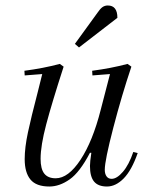

<svg xmlns="http://www.w3.org/2000/svg" viewBox="-20 -668 577 700"><path d="M313 -111H308Q271 -40 234 -14Q197 12 160 12Q112 12 91 -13.5Q70 -39 70 -88Q70 -130 82 -186Q94 -242 117 -330L134 -398L70 -393L69 -410Q138 -419 198 -435L212 -425Q169 -292 148.5 -214.5Q128 -137 128 -89Q128 -52 141.5 -35Q155 -18 183 -18Q229 -18 273.5 -85.5Q318 -153 347 -267L381 -398L317 -393L316 -410Q385 -419 445 -435L459 -425Q424 -321 393 -202Q362 -83 362 -49Q362 -34 368.5 -25Q375 -16 387 -16Q406 -16 428 -41.5Q450 -67 466 -114L482 -110Q460 -47 431 -17.5Q402 12 370 12Q338 12 323 -6Q308 -24 308 -63Q308 -78 313 -111ZM373 -648Q408 -648 408 -603L268 -495L253 -508L335 -621Q345 -636 353.5 -642Q362 -648 373 -648Z"/></svg>

Font: Arapey
Style: Italic
Weight: 400
Italic angle: -12°
Designer: Eduardo Rodriguez Tunni
Foundry: Eduardo Rodriguez Tunni
Version: Version 3.000